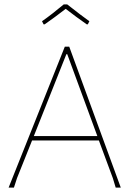

<svg xmlns="http://www.w3.org/2000/svg" viewBox="-20 -848 594 868"><path d="M177 -738 170 -752Q217 -785 268 -828H284Q350 -776 384 -752L377 -738H372Q326 -770 277 -808Q228 -770 182 -738ZM293 -637 526 0H503L490 -43L427 -213H125L57 -43L43 0H19L273 -637ZM280 -603 133 -233H420L284 -603Z"/></svg>

Font: Alegreya Sans SC Thin
Style: Regular
Weight: 100
Designer: Juan Pablo del Peral
Foundry: Huerta Tipografica
Version: Version 2.007